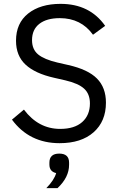

<svg xmlns="http://www.w3.org/2000/svg" viewBox="-20 -730 621 995"><path d="M289 12Q132 12 42 -110L104 -162Q179 -62 292 -62Q366 -62 406 -97.5Q446 -133 446 -194Q446 -243 416 -270.5Q386 -298 317 -314L260 -327Q162 -349 112.5 -395Q63 -441 63 -519Q63 -610 126 -660Q189 -710 294 -710Q445 -710 525 -596L462 -550Q400 -636 290 -636Q222 -636 184 -606.5Q146 -577 146 -522Q146 -474 177.5 -448Q209 -422 277 -406L334 -393Q436 -370 482.5 -323Q529 -276 529 -198Q529 -101 465 -44.5Q401 12 289 12ZM220 245Q261 203 271 167Q236 159 236 123V113Q236 66 287 66Q338 66 338 113V124Q338 189 278 245Z"/></svg>

Font: Anuphan
Style: Regular
Weight: 400
Designer: Mike Abbink, Paul van der Laan, Pieter van Rosmalen, Mint Tantisuwanna
Foundry: Bold Monday; Cadson Demak
Version: Version 3.002;hotconv 1.0.109;makeotfexe 2.5.65596